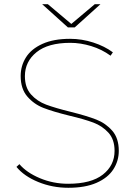

<svg xmlns="http://www.w3.org/2000/svg" viewBox="-20 -887 641 910"><path d="M58 -96 72 -109Q106 -69 169 -42.5Q232 -16 303 -16Q412 -16 467.5 -59.5Q523 -103 523 -172Q523 -226 494 -258Q465 -290 422.5 -306Q380 -322 308 -339Q231 -358 186 -375.5Q141 -393 109.5 -429.5Q78 -466 78 -527Q78 -575 103 -615Q128 -655 181 -679Q234 -703 312 -703Q368 -703 422 -685.5Q476 -668 515 -639L504 -623Q463 -653 412.5 -668.5Q362 -684 313 -684Q208 -684 153 -639.5Q98 -595 98 -526Q98 -472 127 -439.5Q156 -407 199 -391Q242 -375 315 -357Q391 -338 436 -320.5Q481 -303 512 -267.5Q543 -232 543 -172Q543 -124 517 -84Q491 -44 437.5 -20.5Q384 3 304 3Q228 3 161 -24.5Q94 -52 58 -96ZM180 -867H207L321 -771H315L429 -867H456L334 -757H302Z"/></svg>

Font: iiserrat Thin
Style: Regular
Weight: 100
Designer: Akira Ohta
Foundry: Akira Ohta
Version: Version 1.200;Glyphs 3.3.1 (3343)